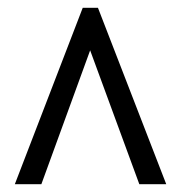

<svg xmlns="http://www.w3.org/2000/svg" viewBox="-20 -734 465 492"><path d="M192 -714H231L406 -262H337L211 -605L86 -262H18Z"/></svg>

Font: Noto Serif CondExtraBold
Style: Regular
Weight: 800
Width: 3
Designer: Monotype Design Team
Foundry: Monotype Imaging Inc.
Version: Version 1.001